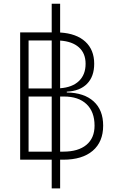

<svg xmlns="http://www.w3.org/2000/svg" viewBox="-20 -870 626 1046"><path d="M261.7 156.2V0H89.8V-693.4H261.7V-849.6H307.6V-692.9Q396.5 -687.5 444.8 -643.1Q493.2 -598.6 493.2 -522.5Q493.2 -453.1 454.3 -413.6Q415.5 -374 343.8 -370.6V-366.2Q438.5 -364.7 490.2 -317.6Q542 -270.5 542 -185.5Q542 -97.2 485.1 -48.6Q428.2 0 324.2 0H307.6V156.2ZM307.6 -344.2V-43.9H325.2Q406.2 -43.9 450.7 -80.8Q495.1 -117.7 495.1 -185.5Q495.1 -261.2 451.4 -302.7Q407.7 -344.2 328.1 -344.2ZM261.7 -43.9V-344.2H135.7V-43.9ZM135.7 -388.2H261.7V-649.4H135.7ZM307.6 -389.2Q374 -394 410.2 -428.7Q446.3 -463.4 446.3 -522.5Q446.3 -579.6 409.9 -612.1Q373.5 -644.5 307.6 -648.9Z"/></svg>

Font: Cascadia Mono NF ExtraLight
Style: Regular
Weight: 200
Monospace: yes
Designer: Aaron Bell
Foundry: Saja Typeworks
Version: Version 2404.023; ttfautohint (v1.8.4)